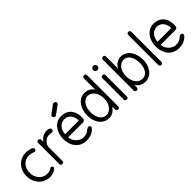

<svg xmlns="http://www.w3.org/2000/svg" viewBox="202 -1985 3169 3169"><g transform="rotate(-45 1786.5 -400.5)"><path d="M304 -489C337 -489 385 -478 413 -466C416 -465 420 -464 423 -464C443 -464 456 -480 456 -502C456 -515 442 -529 422 -538C383 -556 341 -560 303 -560C160 -560 39 -447 39 -278C39 -114 155 11 305 11C349 11 395 -1 438 -29C452 -40 462 -52 462 -66C462 -84 446 -98 432 -98C428 -98 423 -97 419 -94C382 -69 343 -60 307 -60C201 -60 115 -156 115 -273C115 -403 197 -489 304 -489Z M564 -36C564 -12 576 0 600 0C625 0 637 -12 637 -36V-350C637 -427 713 -495 778 -495C812 -495 819 -488 846 -488C869 -488 885 -507 885 -527C885 -549 865 -573 812 -573C744 -573 674 -542 637 -476V-524C637 -550 625 -563 600 -563C576 -563 564 -550 564 -524Z M981 -315C981 -415 1050 -500 1146 -500C1241 -500 1300 -417 1300 -315ZM1143 -574C987 -574 901 -427 901 -280C901 -122 994 12 1159 12C1248 12 1317 -18 1364 -77C1369 -82 1371 -89 1371 -97C1371 -120 1357 -131 1338 -131C1324 -131 1308 -125 1295 -113C1250 -73 1215 -62 1159 -62C1070 -62 980 -153 980 -243H1318C1365 -243 1374 -270 1374 -324C1374 -470 1291 -574 1143 -574ZM1242 -751 1249 -759C1252 -765 1254 -770 1254 -776C1254 -789 1246 -802 1231 -810C1225 -813 1219 -815 1213 -815C1203 -815 1193 -811 1184 -805L1048 -703C1045 -701 1038 -693 1036 -691C1034 -686 1032 -681 1032 -676C1032 -662 1041 -648 1057 -639C1062 -636 1066 -635 1071 -635C1084 -635 1096 -644 1106 -652Z M1687 -54C1584 -54 1533 -162 1533 -272C1533 -385 1587 -500 1691 -500C1773 -500 1853 -418 1853 -277C1853 -137 1769 -54 1687 -54ZM1851 -480C1822 -542 1748 -573 1688 -573C1533 -573 1456 -417 1456 -273C1456 -127 1532 13 1688 13C1762 13 1817 -34 1851 -87V-20C1851 3 1864 14 1889 14C1913 14 1925 3 1925 -19V-742C1925 -768 1913 -781 1889 -781C1864 -781 1851 -768 1851 -742Z M2069 -37C2069 -12 2080 0 2105 0C2130 0 2142 -12 2142 -37V-531C2142 -556 2129 -568 2104 -568C2080 -568 2069 -556 2069 -531ZM2055 -735C2055 -707 2077 -685 2105 -685C2133 -685 2155 -707 2155 -735C2155 -763 2133 -785 2105 -785C2077 -785 2055 -763 2055 -735Z M2534 -58C2418 -58 2368 -172 2368 -279C2368 -384 2418 -501 2534 -501C2645 -501 2685 -374 2685 -275C2685 -174 2645 -58 2534 -58ZM2290 -30C2290 -3 2302 11 2326 11C2346 11 2364 -4 2364 -29V-87C2393 -24 2458 12 2529 12C2684 12 2762 -132 2762 -277C2762 -422 2684 -573 2529 -573C2461 -573 2386 -521 2364 -458V-741C2364 -767 2352 -780 2327 -780C2302 -780 2290 -767 2290 -741Z M2875 -37C2875 -12 2887 0 2912 0C2937 0 2948 -12 2948 -37V-734C2948 -759 2937 -772 2912 -772C2888 -772 2875 -759 2875 -734Z M3139 -315C3139 -415 3208 -500 3304 -500C3399 -500 3458 -417 3458 -315ZM3301 -574C3145 -574 3059 -427 3059 -280C3059 -122 3152 12 3317 12C3406 12 3475 -18 3522 -77C3527 -82 3529 -89 3529 -97C3529 -120 3515 -131 3496 -131C3482 -131 3466 -125 3453 -113C3408 -73 3373 -62 3317 -62C3228 -62 3138 -153 3138 -243H3476C3523 -243 3532 -270 3532 -324C3532 -470 3449 -574 3301 -574Z"/></g></svg>

Font: Numismatica Pro
Style: Regular
Weight: 400
Designer: Chris Hopkins
Foundry: Edward C. D. Hopkins
Version: Version 2.19D